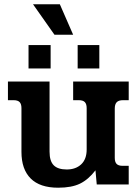

<svg xmlns="http://www.w3.org/2000/svg" viewBox="-20 -860 637 895"><path d="M134 -840H259L321 -698H234ZM113 -650H216V-541H113ZM342 -650H443V-541H342ZM80 -152V-356Q80 -375 71.5 -384Q63 -393 43 -393H17V-480H211V-153Q211 -109 230.5 -89.5Q250 -70 291 -70Q333 -70 358.5 -94Q384 -118 384 -163V-356Q384 -375 375.5 -384Q367 -393 347 -393H321V-480H580V-393H554Q533 -393 524 -383.5Q515 -374 515 -354V-124Q515 -105 523.5 -96Q532 -87 552 -87H580V0H431L425 -66Q392 -23 353 -4Q314 15 251 15Q166 15 123 -28Q80 -71 80 -152Z"/></svg>

Font: Pridi Medium
Style: Regular
Weight: 500
Designer: Katatrad Team
Foundry: CadsonDemak
Version: Version 1.001